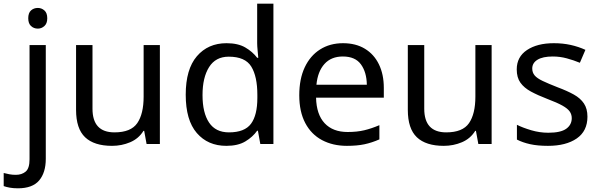

<svg xmlns="http://www.w3.org/2000/svg" viewBox="-75 -831 3247 1040"><path d="M78 -732Q78 -761 93 -774.5Q108 -788 130 -788Q150 -788 165.5 -774.5Q181 -761 181 -732Q181 -704 165.5 -690Q150 -676 130 -676Q108 -676 93 -690Q78 -704 78 -732ZM22 189Q-3 189 -22 185.5Q-41 182 -55 177V106Q-40 110 -24 113Q-8 116 11 116Q43 116 64 98.5Q85 81 85 32V-587H173V29Q173 104 137 146.5Q101 189 22 189Z M791 -587V-51H719L706 -122H702Q676 -80 630 -60.5Q584 -41 532 -41Q435 -41 386 -87.5Q337 -134 337 -236V-587H426V-242Q426 -114 545 -114Q634 -114 668.5 -164Q703 -214 703 -308V-587Z M1151 -41Q1051 -41 991 -110.5Q931 -180 931 -318Q931 -456 991.5 -526.5Q1052 -597 1152 -597Q1214 -597 1253.5 -574Q1293 -551 1318 -518H1324Q1323 -531 1320.5 -556.5Q1318 -582 1318 -597V-811H1406V-51H1335L1322 -123H1318Q1294 -89 1254 -65Q1214 -41 1151 -41ZM1165 -114Q1250 -114 1284.5 -160.5Q1319 -207 1319 -301V-317Q1319 -417 1286 -470.5Q1253 -524 1164 -524Q1093 -524 1057.5 -467.5Q1022 -411 1022 -316Q1022 -220 1057.5 -167Q1093 -114 1165 -114Z M1783 -597Q1852 -597 1901.5 -567Q1951 -537 1977.5 -482.5Q2004 -428 2004 -355V-302H1637Q1639 -211 1683.5 -163.5Q1728 -116 1808 -116Q1859 -116 1898.5 -125.5Q1938 -135 1980 -153V-76Q1939 -58 1899 -49.5Q1859 -41 1804 -41Q1728 -41 1669.5 -72Q1611 -103 1578.5 -164.5Q1546 -226 1546 -315Q1546 -403 1575.5 -466Q1605 -529 1658.5 -563Q1712 -597 1783 -597ZM1782 -525Q1719 -525 1682.5 -484.5Q1646 -444 1639 -372H1912Q1911 -440 1880 -482.5Q1849 -525 1782 -525Z M2588 -587V-51H2516L2503 -122H2499Q2473 -80 2427 -60.5Q2381 -41 2329 -41Q2232 -41 2183 -87.5Q2134 -134 2134 -236V-587H2223V-242Q2223 -114 2342 -114Q2431 -114 2465.5 -164Q2500 -214 2500 -308V-587Z M3107 -199Q3107 -121 3049 -81Q2991 -41 2893 -41Q2837 -41 2796.5 -50Q2756 -59 2725 -75V-155Q2757 -139 2802.5 -125.5Q2848 -112 2895 -112Q2962 -112 2992 -133.5Q3022 -155 3022 -191Q3022 -211 3011 -227Q3000 -243 2971.5 -259Q2943 -275 2890 -295Q2838 -315 2801 -335Q2764 -355 2744 -383Q2724 -411 2724 -455Q2724 -523 2779.5 -560Q2835 -597 2925 -597Q2974 -597 3016.5 -587.5Q3059 -578 3096 -561L3066 -491Q3032 -505 2995 -515Q2958 -525 2919 -525Q2865 -525 2836.5 -507.5Q2808 -490 2808 -460Q2808 -438 2821 -422.5Q2834 -407 2864.5 -392.5Q2895 -378 2946 -358Q2997 -339 3033 -319Q3069 -299 3088 -270.5Q3107 -242 3107 -199Z"/></svg>

Font: Noto Sans Tamil UI
Style: Regular
Weight: 400
Designer: Jelle Bosma - Monotype Design Team
Foundry: Monotype Imaging Inc.
Version: Version 2.004; ttfautohint (v1.8.4.7-5d5b)